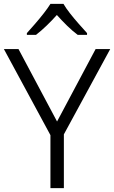

<svg xmlns="http://www.w3.org/2000/svg" viewBox="-20 -966 586 986"><path d="M273 -342 471 -714H546L308 -276V0H239V-272L0 -714H75ZM306 -946Q318 -925 339.5 -897.5Q361 -870 385 -843Q409 -816 427 -796V-787H379Q352 -807 324.5 -834Q297 -861 272 -889Q247 -861 219.5 -834.5Q192 -808 165 -787H118V-796Q137 -817 160 -843.5Q183 -870 204.5 -897.5Q226 -925 239 -946Z"/></svg>

Font: Noto Sans Syriac Eastern Light
Style: Regular
Weight: 300
Designer: Patrick Giasson and the Monotype Design Team
Foundry: Monotype Imaging Inc.
Version: Version 3.001